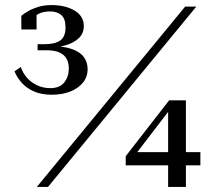

<svg xmlns="http://www.w3.org/2000/svg" viewBox="-20 -736 865 756"><path d="M178 -389Q150 -389 126.5 -400Q103 -411 86.5 -429.5Q70 -448 62 -472L37 -455Q48 -429 67.5 -408Q87 -387 116 -375Q145 -363 184 -363Q225 -363 256.5 -375.5Q288 -388 306.5 -410.5Q325 -433 325 -464Q325 -491 310 -511.5Q295 -532 261.5 -543.5Q228 -555 172 -555L162 -548Q204 -548 237.5 -557.5Q271 -567 290.5 -586Q310 -605 310 -633Q310 -673 273.5 -694.5Q237 -716 183 -716Q154 -716 131 -709Q108 -702 91.5 -692.5Q75 -683 64 -674V-620H124V-690Q117 -689 113 -685Q109 -681 108 -674.5Q107 -668 106 -658Q115 -673 133 -682Q151 -691 178 -691Q204 -691 221 -677Q238 -663 238 -628Q238 -591 217 -576.5Q196 -562 156 -562H128V-538H163Q196 -538 215 -529Q234 -520 242.5 -504Q251 -488 251 -466Q251 -435 233.5 -412Q216 -389 178 -389ZM709 -710H753L169 0H125ZM475 -85V-121L646 -341H683L653 -310L506 -118L501 -137H769V-85ZM712 0H642V-312L656 -341H712Z"/></svg>

Font: Roboto Serif 144pt
Style: Regular
Weight: 400
Version: Version 1.008